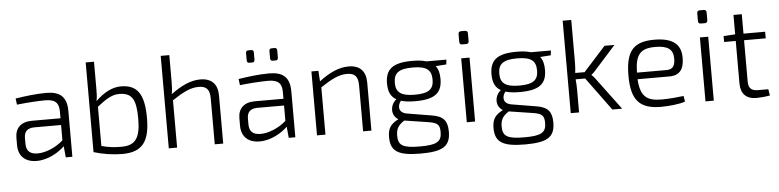

<svg xmlns="http://www.w3.org/2000/svg" viewBox="-50 -972 5877 1448"><g transform="rotate(-5 2888.5 -247.5)"><path d="M83 -428C157 -436 240 -442 298 -442C378 -442 401 -409 401 -348V-297H184C103 -297 57 -254 57 -179V-123C57 -38 111 8 195 8C285 8 367 -45 407 -85L415 0H465V-348C465 -459 409 -497 310 -497C228 -497 143 -485 77 -475ZM121 -171C121 -218 143 -244 194 -246H401V-130C344 -78 263 -47 206 -48C149 -48 121 -74 121 -129Z M690 -700H627V-21C694 0 775 12 843 12C1000 12 1051 -71 1051 -243C1051 -426 998 -497 875 -497C810 -497 745 -463 683 -402C690 -436 690 -465 690 -506ZM690 -359C755 -410 801 -441 857 -441C955 -441 985 -389 985 -243C985 -95 945 -43 842 -43C794 -42 744 -47 690 -62Z M1260 -700H1195V0H1258V-358C1341 -413 1397 -442 1459 -442C1518 -442 1543 -416 1543 -347V0H1607V-364C1607 -451 1561 -497 1476 -497C1403 -497 1330 -462 1253 -405C1258 -431 1260 -464 1260 -499Z M1879 -590C1891 -590 1897 -597 1897 -610V-665C1897 -677 1891 -684 1879 -684H1856C1844 -684 1838 -677 1838 -665V-610C1838 -597 1844 -590 1856 -590ZM2056 -590C2068 -590 2074 -597 2074 -610V-665C2074 -677 2068 -684 2056 -684H2034C2021 -684 2015 -677 2015 -665V-610C2015 -597 2021 -590 2034 -590ZM1771 -428C1845 -436 1928 -442 1986 -442C2066 -442 2089 -409 2089 -348V-297H1872C1791 -297 1745 -254 1745 -179V-123C1745 -38 1799 8 1883 8C1973 8 2055 -45 2095 -85L2103 0H2153V-348C2153 -459 2097 -497 1998 -497C1916 -497 1831 -485 1765 -475ZM1809 -171C1809 -218 1831 -244 1882 -246H2089V-130C2032 -78 1951 -47 1894 -48C1837 -48 1809 -74 1809 -129Z M2370 -484H2317V0H2381V-358C2463 -412 2519 -442 2582 -442C2641 -442 2666 -416 2666 -347V0H2729V-364C2729 -451 2684 -497 2599 -497C2525 -497 2452 -463 2375 -404Z M3335 -448 3339 -484H3187C3159 -493 3124 -497 3080 -497C2930 -497 2877 -449 2877 -343C2877 -284 2894 -243 2937 -219C2889 -183 2880 -102 2939 -68C2877 -36 2857 -3 2857 61C2857 169 2915 205 3085 205C3252 205 3310 169 3310 59C3310 -20 3283 -60 3193 -74L3007 -105C2942 -116 2941 -168 2970 -205C2999 -196 3035 -192 3080 -192C3229 -192 3282 -239 3282 -343C3282 -385 3274 -418 3254 -442ZM3080 -241C2974 -241 2936 -272 2936 -343C2936 -416 2973 -447 3080 -447C3186 -447 3222 -416 3222 -343C3222 -272 3186 -241 3080 -241ZM2982 -54 3163 -26C3233 -15 3248 2 3248 57C3248 130 3209 151 3085 151C2958 151 2919 131 2919 57C2919 5 2934 -21 2978 -51Z M3468 -688C3453 -688 3447 -681 3447 -667V-609C3447 -595 3453 -588 3468 -588H3497C3511 -588 3518 -595 3518 -609V-667C3518 -681 3511 -688 3497 -688ZM3514 0V-484H3451V0Z M4126 -448 4130 -484H3978C3950 -493 3915 -497 3871 -497C3721 -497 3668 -449 3668 -343C3668 -284 3685 -243 3728 -219C3680 -183 3671 -102 3730 -68C3668 -36 3648 -3 3648 61C3648 169 3706 205 3876 205C4043 205 4101 169 4101 59C4101 -20 4074 -60 3984 -74L3798 -105C3733 -116 3732 -168 3761 -205C3790 -196 3826 -192 3871 -192C4020 -192 4073 -239 4073 -343C4073 -385 4065 -418 4045 -442ZM3871 -241C3765 -241 3727 -272 3727 -343C3727 -416 3764 -447 3871 -447C3977 -447 4013 -416 4013 -343C4013 -272 3977 -241 3871 -241ZM3773 -54 3954 -26C4024 -15 4039 2 4039 57C4039 130 4000 151 3876 151C3749 151 3710 131 3710 57C3710 5 3725 -21 3769 -51Z M4369 -251 4553 0H4627L4449 -239C4441 -251 4427 -267 4419 -273V-275C4427 -280 4441 -293 4449 -303L4611 -484H4536L4369 -299H4298C4301 -326 4303 -351 4303 -382V-700H4238V0H4301V-170C4301 -196 4300 -223 4297 -251Z M5004 -211C5083 -211 5116 -259 5115 -346C5114 -446 5052 -497 4913 -497C4759 -497 4696 -433 4696 -244C4696 -58 4759 12 4921 12C4976 12 5063 4 5104 -12L5097 -55C5051 -49 4987 -43 4930 -43C4819 -43 4770 -79 4762 -211ZM4762 -261C4764 -398 4803 -442 4916 -442C5010 -442 5050 -413 5051 -345C5052 -297 5039 -261 4989 -261Z M5275 -688C5260 -688 5254 -681 5254 -667V-609C5254 -595 5260 -588 5275 -588H5304C5318 -588 5325 -595 5325 -609V-667C5325 -681 5318 -688 5304 -688ZM5321 0V-484H5258V0Z M5738 -50H5659C5611 -50 5588 -71 5588 -120V-434H5752V-484H5588V-631H5525V-484L5437 -479V-434H5525V-113C5525 -35 5565 8 5645 8C5666 8 5716 4 5746 -2Z"/></g></svg>

Font: SnT
Style: Regular
Weight: 300
Designer: Natanael Gama
Version: Version 1.001;PS 001.001;hotconv 1.0.70;makeotf.lib2.5.58329